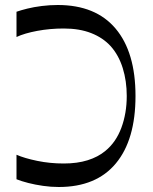

<svg xmlns="http://www.w3.org/2000/svg" viewBox="-20 -734 613 768"><path d="M46 -17V-115Q78 -101 129 -90.5Q180 -80 235 -80Q289 -80 330.5 -93Q372 -106 401 -130Q444 -165 465.5 -223Q487 -281 487 -350Q487 -410 471 -461.5Q455 -513 423 -549Q392 -583 345 -601.5Q298 -620 235 -620Q180 -620 129 -610.5Q78 -601 46 -586V-687Q63 -693 89 -699.5Q115 -706 147 -710Q179 -714 211 -714Q363 -714 442.5 -619.5Q522 -525 522 -350Q522 -175 443.5 -80.5Q365 14 215 14Q184 14 152.5 9.5Q121 5 93.5 -2Q66 -9 46 -17Z"/></svg>

Font: Ojuju Medium
Style: Regular
Weight: 500
Designer: Chisaokwu Joboson, Mirko Velimirovic
Foundry: Udi Foundry
Version: Version 1.000